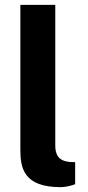

<svg xmlns="http://www.w3.org/2000/svg" viewBox="-20 -763 364 792"><path d="M230 9C249 9 270 4 290 -3V-94L266 -95C221 -100 208 -125 208 -163V-743H64V-145C64 -71 77 9 230 9Z"/></svg>

Font: United Sans
Style: Bold
Weight: 700
Designer: Pablo Impallari, Rodrigo Fuenzalida (Modified by Dan O. Williams)
Version: Version 1.000;PS 001.000;hotconv 1.0.88;makeotf.lib2.5.64775